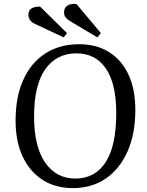

<svg xmlns="http://www.w3.org/2000/svg" viewBox="-20 -952 755 986"><path d="M60 -333Q60 -455 100 -543Q140 -631 213.5 -678Q287 -725 387 -725Q475 -725 540 -684.5Q605 -644 640 -568.5Q675 -493 675 -387Q675 -265 635 -174.5Q595 -84 523 -35Q451 14 354 14Q265 14 199 -28Q133 -70 96.5 -148Q60 -226 60 -333ZM155 -354Q155 -199 212 -117Q269 -35 367 -35Q468 -35 522.5 -119Q577 -203 577 -371Q577 -523 523.5 -600.5Q470 -678 373 -678Q270 -678 212.5 -596.5Q155 -515 155 -354ZM339 -844Q324 -853 316.5 -863Q309 -873 309 -888Q309 -913 327.5 -924Q346 -935 373 -931L498 -782L480 -760ZM160 -829Q141 -838 133.5 -850Q126 -862 126 -876Q126 -899 142.5 -909Q159 -919 186 -918L324 -782L307 -760Z"/></svg>

Font: Literata 36pt
Style: Italic
Weight: 400
Italic angle: -2°
Designer: Latin by Veronika Burian and Jose Scaglione. Greek by Irene Vlachou. Cyrillic by Vera Evstafieva
Foundry: TypeTogether
Version: Version 3.002